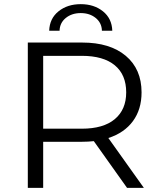

<svg xmlns="http://www.w3.org/2000/svg" viewBox="-20 -905 763 925"><path d="M592 0 432 -225Q405 -222 376 -222H188V0H114V-700H376Q510 -700 586 -636Q662 -572 662 -460Q662 -378 620.5 -321.5Q579 -265 502 -240L673 0ZM588 -460Q588 -545 533 -590.5Q478 -636 374 -636H188V-285H374Q478 -285 533 -331Q588 -377 588 -460ZM521 -757H471Q470 -795 441 -818.5Q412 -842 369 -842Q326 -842 297 -818.5Q268 -795 267 -757H217Q219 -816 262 -850.5Q305 -885 369 -885Q433 -885 476 -850.5Q519 -816 521 -757Z"/></svg>

Font: APTA Sans Regular
Style: Regular
Weight: 400
Version: Version 7.200